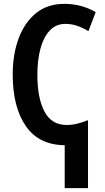

<svg xmlns="http://www.w3.org/2000/svg" viewBox="-20 -744 545 997"><path d="M314 -724Q403 -724 477 -681L439 -582Q414 -598 383.5 -609Q353 -620 319 -620Q271 -620 238.5 -585.5Q206 -551 190 -491.5Q174 -432 174 -356Q174 -234 211 -164.5Q248 -95 326 -95Q354 -95 382 -102Q410 -109 437 -120V233H316V10Q182 9 114 -89.5Q46 -188 46 -357Q46 -462 77 -545Q108 -628 167.5 -676Q227 -724 314 -724Z"/></svg>

Font: Noto Sans Disp Cond SemBd
Style: Regular
Weight: 600
Width: 3
Designer: Monotype Design Team
Foundry: Monotype Imaging Inc.
Version: Version 2.000;GOOG;noto-source:20170915:90ef993387c0; ttfaut